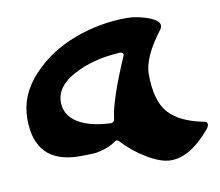

<svg xmlns="http://www.w3.org/2000/svg" viewBox="-59 -476 699 609"><g transform="rotate(-10 290.0 -171.5)"><path d="M423 -218Q423 -133 457.5 -93.5Q492 -54 571 -39Q580 -38 580 -29Q580 -23 573 -14Q508 63 446 63Q413 63 368.5 36Q324 9 294 -25Q286 -33 279 -26Q262 -14 242 -8Q222 -2 207.5 -1Q193 0 163 0Q19 0 19 -145Q19 -222 76.5 -283.5Q134 -345 216.5 -375.5Q299 -406 385 -406Q410 -406 440 -397.5Q470 -389 483 -376Q488 -371 488 -363Q488 -358 484 -352Q423 -273 423 -218ZM133 -179Q133 -138 170.5 -113.5Q208 -89 278 -86Q288 -86 290 -97Q296 -155 354 -289Q357 -295 353 -298.5Q349 -302 340 -301Q257 -296 195 -263Q133 -230 133 -179Z"/></g></svg>

Font: Joscelyn
Style: Regular
Weight: 400
Designer: Peter S. Baker
Version: Version 1.012